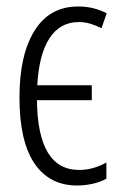

<svg xmlns="http://www.w3.org/2000/svg" viewBox="-20 -562 380 592"><path d="M218 10Q132 10 86 -58.5Q40 -127 40 -261Q40 -393 86.5 -467.5Q133 -542 221 -542Q246 -542 268 -536.5Q290 -531 309 -521L293 -475Q275 -484 258 -489Q241 -494 223 -494Q165 -494 132.5 -444Q100 -394 95 -299H263V-253H94Q96 -38 224 -38Q267 -38 308 -61V-11Q288 0 264 5Q240 10 218 10Z"/></svg>

Font: Noto Sans ExtraCondensed Light
Style: Regular
Weight: 300
Width: 2
Designer: Monotype Design Team
Foundry: Monotype Imaging Inc.
Version: Version 2.013; ttfautohint (v1.8.4.7-5d5b)